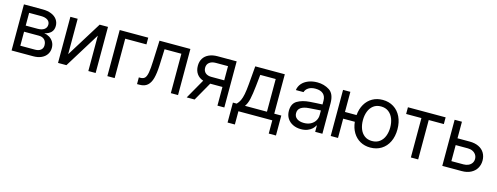

<svg xmlns="http://www.w3.org/2000/svg" viewBox="-20 -1259 5521 2133"><g transform="rotate(15 2740.0 -192.5)"><path d="M67.4 -530.3H284.2Q341.3 -530.3 383.5 -512.9Q425.8 -495.6 448.7 -463.6Q471.7 -431.6 471.7 -389.6Q471.7 -343.3 444.3 -315.9Q417 -288.6 369.1 -279.3Q400.9 -274.4 429 -257.6Q457 -240.7 474.6 -211.4Q492.2 -182.1 492.2 -142.6Q492.2 -101.6 470.9 -69.1Q449.7 -36.6 410.2 -18.3Q370.6 0 317.4 0H67.4ZM406.2 -149.4Q406.2 -190.4 382.6 -213.9Q358.9 -237.3 317.4 -237.3H147.5V-76.2H317.4Q358.9 -76.2 382.6 -95.9Q406.2 -115.7 406.2 -149.4ZM387.7 -382.8Q387.7 -416.5 360.1 -435.3Q332.5 -454.1 284.2 -454.1H147.5V-307.6H284.2Q332.5 -307.6 360.1 -327.6Q387.7 -347.7 387.7 -382.8Z M938.5 -530.3H1034.2V0H950.2V-407.2L698.2 0H601.6V-530.3H685.5V-123Z M1497.1 -453.1H1252.9V0H1168.9V-530.3H1497.1Z M1510.3 -77.1H1528.8Q1561.5 -77.1 1578.9 -95.2Q1596.2 -113.3 1604.7 -159.2Q1613.3 -205.1 1616.7 -295.9L1626.5 -530.3H1981.9V0H1898.9V-453.1H1705.6L1697.8 -264.6Q1693.8 -172.9 1678.2 -115.7Q1662.6 -58.6 1629.4 -29.3Q1596.2 0 1538.6 0H1510.3Z M2435.1 -214.8H2294.4L2172.4 0H2081.5L2210.4 -226.6Q2162.1 -242.7 2136 -280.3Q2109.9 -317.9 2109.9 -372.1Q2109.9 -420.9 2132.1 -456.5Q2154.3 -492.2 2196.3 -511.2Q2238.3 -530.3 2295.4 -530.3H2514.2V0H2435.1ZM2286.6 -291H2435.1V-454.1H2295.4Q2248 -454.1 2220.9 -432.1Q2193.8 -410.2 2193.8 -372.1Q2193.8 -334.5 2218.5 -312.7Q2243.2 -291 2286.6 -291Z M2592.3 -77.1H2636.2Q2658.7 -100.1 2672.4 -128.9Q2686 -157.7 2695.1 -203.1Q2704.1 -248.5 2710.4 -322.3L2728 -530.3H3067.9V-77.1H3148.9V152.3H3065.9V0H2676.3V152.3H2592.3ZM2983.9 -77.1V-453.1H2806.2L2792.5 -322.3Q2782.2 -225.6 2769.3 -168.2Q2756.3 -110.8 2731 -77.1Z M3415.5 -306.6Q3448.7 -309.1 3490 -311.3Q3531.2 -313.5 3559.1 -314.5V-357.4Q3559.1 -408.7 3528.6 -436.3Q3498 -463.9 3439 -463.9Q3390.6 -463.9 3359.9 -444.1Q3329.1 -424.3 3319.8 -392.6H3231.9Q3237.3 -435.1 3265.1 -467.8Q3293 -500.5 3339.1 -518.8Q3385.3 -537.1 3442.9 -537.1Q3519 -537.1 3580.6 -498.3Q3642.1 -459.5 3642.1 -349.6V0H3559.1V-72.3H3555.2Q3545.4 -51.8 3525.1 -32.5Q3504.9 -13.2 3472.4 -0.2Q3439.9 12.7 3397 12.7Q3346.2 12.7 3305.2 -6.8Q3264.2 -26.4 3240.2 -63.2Q3216.3 -100.1 3216.3 -150.4Q3216.3 -232.9 3272.7 -266.6Q3329.1 -300.3 3415.5 -306.6ZM3411.6 -62.5Q3457 -62.5 3490.5 -80.6Q3523.9 -98.6 3541.5 -128.4Q3559.1 -158.2 3559.1 -192.4V-245.6Q3547.4 -245.1 3494.6 -241.2L3425.3 -236.3Q3365.7 -232.4 3333 -210.4Q3300.3 -188.5 3300.3 -146.5Q3300.3 -106 3330.8 -84.2Q3361.3 -62.5 3411.6 -62.5Z M3821.8 -298.8H3955.1Q3961.4 -370.6 3992.9 -424.6Q4024.4 -478.5 4076.2 -507.8Q4127.9 -537.1 4193.8 -537.1Q4265.6 -537.1 4320.3 -502.9Q4375 -468.8 4405 -406.5Q4435.1 -344.2 4435.1 -262.7Q4435.1 -181.2 4405 -119.1Q4375 -57.1 4320.3 -23.2Q4265.6 10.7 4193.8 10.7Q4128.9 10.7 4077.6 -17.8Q4026.4 -46.4 3994.6 -98.9Q3962.9 -151.4 3955.6 -221.7H3821.8V0H3737.8V-530.3H3821.8ZM4352.1 -262.7Q4352.1 -317.4 4334.5 -362.5Q4316.9 -407.7 4281.5 -434.8Q4246.1 -461.9 4193.8 -461.9Q4142.1 -461.9 4106.9 -434.8Q4071.8 -407.7 4054.7 -362.5Q4037.6 -317.4 4037.6 -262.7Q4037.6 -208 4054.7 -163.1Q4071.8 -118.2 4106.9 -91.3Q4142.1 -64.5 4193.8 -64.5Q4246.1 -64.5 4281.7 -91.3Q4317.4 -118.2 4334.7 -163.1Q4352.1 -208 4352.1 -262.7Z M4483.9 -530.3H4917.5V-453.1H4743.7V0H4659.7V-453.1H4483.9Z M5438 -171.9Q5438 -123.5 5415.3 -84.5Q5392.6 -45.4 5348.9 -22.7Q5305.2 0 5244.6 0H5021V-530.3H5105V-339.8H5244.6Q5305.7 -339.8 5349.4 -318.6Q5393.1 -297.4 5415.5 -259.3Q5438 -221.2 5438 -171.9ZM5244.6 -77.1Q5275.9 -77.1 5300.5 -88.6Q5325.2 -100.1 5339.1 -120.8Q5353 -141.6 5353 -168Q5353 -194.8 5339.1 -216.3Q5325.2 -237.8 5300.5 -249.8Q5275.9 -261.7 5244.6 -261.7H5105V-77.1Z"/></g></svg>

Font: WEMIX Pretendard
Style: Regular
Weight: 400
Designer: Base glyphs from Inter by Rasmus Andersson; Hangeul glyphs from Noto Sans CJK(Source Han Sans) by Jang Soo-young and Kan
Foundry: Kil Hyung-jin
Version: Version 1.000